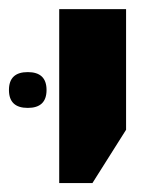

<svg xmlns="http://www.w3.org/2000/svg" viewBox="-62 -622 367 429"><path d="M70.3 -212.9Q70.3 -273.4 70.3 -456.1Q70.3 -493.2 70.3 -601.6Q107.4 -601.6 219.7 -601.6Q219.7 -534.2 219.7 -332Q201.2 -302.7 144.5 -212.9Q126 -212.9 70.3 -212.9ZM-42 -420.9Q-42 -460.9 0 -460.9Q42 -460.9 42 -420.9Q42 -380.9 0 -380.9Q-42 -380.9 -42 -420.9Z"/></svg>

Font: Noto Sans Hebrew DECATHLON 
Style: Bold
Weight: 400
Designer: Monotype Design Team
Version: Version 2.000;GOOG;noto-fonts:20170220:a8a215d2e889